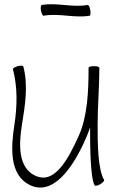

<svg xmlns="http://www.w3.org/2000/svg" viewBox="-20 -848 535 891"><path d="M182 -775C253 -788 325 -763 396 -775C400 -776 401 -788 399 -801C397 -815 391 -825 387 -825C316 -812 244 -837 174 -825C169 -824 168 -812 170 -799C173 -785 178 -775 182 -775ZM463 -13C434 -63 433 -180 433 -267C433 -356 441 -444 441 -533C441 -538 430 -541 416 -541C402 -541 391 -538 391 -533C391 -426 386 -308 346 -219C296 -108 232 12 141 -34C65 -72 67 -174 81 -264C96 -356 112 -452 88 -540C87 -544 75 -544 62 -541C49 -537 39 -531 40 -527C62 -443 60 -355 47 -270C30 -161 24 -39 115 9C225 66 319 -69 379 -207C386 -224 393 -240 398 -257C398 -171 399 -24 419 12C422 16 433 14 445 7C457 0 465 -9 463 -13Z"/></svg>

Font: Nupuram Condensed Thin
Style: Regular
Weight: 100
Width: 3
Designer: Santhosh Thottingal (santhosh.thottingal@gmail.com)
Foundry: SMC
Version: Version 1.000